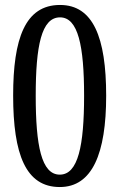

<svg xmlns="http://www.w3.org/2000/svg" viewBox="-20 -744 482 774"><path d="M221 10C352 10 408 -125 408 -358C408 -594 355 -724 222 -724C81 -724 33 -588 33 -359C33 -121 84 10 221 10ZM221 -40C147 -40 124 -157 124 -358C124 -559 147 -674 222 -674C295 -674 319 -559 319 -358C319 -157 295 -40 221 -40Z"/></svg>

Font: Noto Serif Ethiopic XCn
Style: Regular
Weight: 400
Width: 2
Designer: Monotype Design Team
Foundry: Monotype Imaging Inc.
Version: Version 2.102